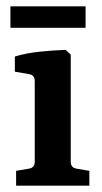

<svg xmlns="http://www.w3.org/2000/svg" viewBox="-20 -588 323 608"><path d="M204 -76Q204 -57 222 -54L263 -47V0H31V-47L72 -54Q90 -57 90 -76V-331Q90 -350 73 -353L27 -361V-409Q63 -420 107.5 -424.5Q152 -429 188 -430L204 -415ZM13 -568H251V-500H13Z"/></svg>

Font: Yrsa SemiBold
Style: Regular
Weight: 600
Version: Version 2.004